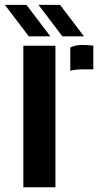

<svg xmlns="http://www.w3.org/2000/svg" viewBox="-50 -794 434 814"><path d="M248 -494V-592.5Q268.5 -603.5 301 -603.5Q313 -603.5 325.2 -602.5Q337.5 -601.5 345.5 -600.5V-500H302.5Q269.5 -500 248 -494ZM49 0V-600H185V0ZM72 -640 -29.5 -773.5H62L163.5 -640ZM214.5 -640 113 -773.5H204.5L306 -640Z"/></svg>

Font: Big Shoulders Stencil Text ExtraBold
Style: Regular
Weight: 800
Designer: Patric King
Foundry: XO Type Co
Version: Version 1.000